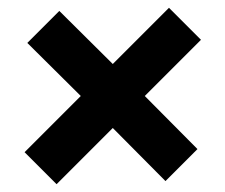

<svg xmlns="http://www.w3.org/2000/svg" viewBox="-20 -581 577 492"><path d="M125 -109 269 -253 404 -117 486 -199 351 -335 495 -479 413 -561 269 -417 132 -553 50 -471 187 -335 43 -191Z"/></svg>

Font: MV Cash SemiBold
Style: Regular
Weight: 600
Designer: Rodrigo Fuenzalida
Foundry: fragTYPE
Version: Version 1.100;Glyphs 3.1.2 (3151)